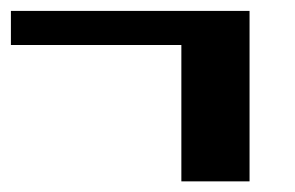

<svg xmlns="http://www.w3.org/2000/svg" viewBox="-20 -395 540 352"><path d="M0 -375H437.5V-62.5H312.5V-312.5H0Z"/></svg>

Font: NeoDunggeunmo Code
Style: Regular
Weight: 400
Monospace: yes
Version: Version 1.600